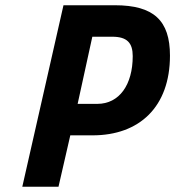

<svg xmlns="http://www.w3.org/2000/svg" viewBox="-20 -712 668 732"><path d="M332 -572H408C465 -572 486 -548 486 -498C486 -389 435 -316 351 -316H276ZM333 -196C512 -196 628 -305 628 -500C628 -634 566 -692 418 -692H222L65 0H203L248 -196H333Z"/></svg>

Font: RazerF5
Style: Bold Italic
Weight: 700
Foundry: Razer Inc.
Version: Version 2